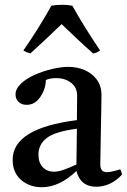

<svg xmlns="http://www.w3.org/2000/svg" viewBox="-20 -772 533 804"><path d="M383 10Q317 10 300 -56Q229 12 155 12Q104 12 68.5 -18.5Q33 -49 33 -103Q33 -235 302 -269Q302 -293 302.5 -318Q303 -343 303 -371Q303 -406 277.5 -425.5Q252 -445 216 -445Q190 -445 172 -437Q172 -414 162 -390Q152 -366 134.5 -349.5Q117 -333 92 -333Q70 -333 57.5 -345.5Q45 -358 45 -376Q45 -400 67.5 -421.5Q90 -443 125 -458.5Q160 -474 198 -483Q236 -492 266 -492Q303 -492 334.5 -478.5Q366 -465 385.5 -438.5Q405 -412 405 -373Q405 -349 404 -310.5Q403 -272 402.5 -228.5Q402 -185 401 -146Q400 -107 400 -83Q400 -51 428 -51Q446 -51 483 -63Q487 -58 488.5 -52Q490 -46 491 -41Q466 -14 438.5 -2Q411 10 383 10ZM300 -83 302 -233Q210 -221 175.5 -194Q141 -167 141 -125Q141 -90 159.5 -71.5Q178 -53 206 -53Q224 -53 246.5 -61Q269 -69 300 -83ZM238 -671Q208 -642 175 -611Q142 -580 107 -548Q100 -550 92.5 -553Q85 -556 78 -561Q107 -602 139.5 -654Q172 -706 195 -748Q205 -750 216 -751Q227 -752 239 -752Q251 -752 262 -751Q273 -750 283 -748Q306 -706 338.5 -654Q371 -602 399 -561Q387 -551 370 -548Q334 -580 301 -611Q268 -642 238 -671Z"/></svg>

Font: Tiro Devanagari Hindi
Style: Regular
Weight: 400
Designer: Devanagari: John Hudson & Fiona Ross. Latin: John Hudson.
Foundry: Tiro Typeworks Ltd.
Version: Version 1.52